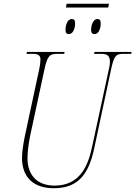

<svg xmlns="http://www.w3.org/2000/svg" viewBox="-20 -990 719 1020"><path d="M559 -970H334L330 -950H555ZM482 -809C506 -809 515 -841 515 -865C515 -884 509 -889 497 -889C474 -889 464 -853 464 -833C464 -813 472 -809 482 -809ZM346 -809C369 -809 379 -841 379 -866C379 -884 372 -889 361 -889C337 -889 328 -853 328 -833C328 -813 335 -809 346 -809ZM266 10C401 10 453 -72 481 -204L569 -616C586 -698 597 -704 639 -704H677L679 -714H482L480 -704H514C545 -704 564 -699 564 -661C564 -649 562 -637 557 -616L469 -209C447 -105 402 -4 270 -4C179 -4 126 -58 126 -150C126 -171 129 -213 140 -268L215 -616C231 -693 243 -704 285 -704H321L323 -714H123L121 -704H153C183 -704 195 -696 195 -673C195 -663 193 -643 187 -616L112 -267C102 -218 97 -178 97 -151C97 -48 158 10 266 10Z"/></svg>

Font: Noto Serif Display Condensed Thin
Style: Italic
Weight: 100
Width: 3
Italic angle: -12°
Designer: Monotype Design Team
Foundry: Monotype Imaging Inc.
Version: Version 2.009